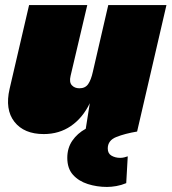

<svg xmlns="http://www.w3.org/2000/svg" viewBox="-20 -520 678 759"><path d="M153 10Q75 10 37 -38.5Q-1 -87 18 -169L95 -500H325L259 -220Q253 -195 264 -183Q275 -171 294 -171Q317 -171 328.5 -187.5Q340 -204 347 -236L408 -500H638L522 0Q474 8 440 21.5Q406 35 406 67Q406 87 421 95.5Q436 104 455 104Q464 104 471.5 102Q479 100 485 98L479 204Q460 212 440 215.5Q420 219 403 219Q363 219 327 207.5Q291 196 268.5 171Q246 146 246 104Q246 65 266 36Q286 7 319 -11L335 -112Q307 -54 260.5 -22Q214 10 153 10Z"/></svg>

Font: Prodigy Sans Black
Style: Italic
Weight: 900
Italic angle: -13°
Designer: Wei Huang
Foundry: Wei Huang
Version: Version 1.003; ttfautohint (v1.8.3)